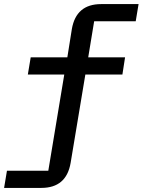

<svg xmlns="http://www.w3.org/2000/svg" viewBox="-45 -718 705 938"><path d="M-11 116H191L269 -354H91L105 -438H284L306 -576Q327 -698 449 -698H632L618 -614H415L386 -438H566L553 -354H372L300 78Q279 200 157 200H-25Z"/></svg>

Font: Writer Medium
Style: Regular
Weight: 500
Monospace: yes
Designer: Mike Abbink, Paul van der Laan, Pieter van Rosmalen
Foundry: Bold Monday
Version: Version 2.001 2020